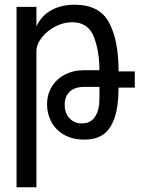

<svg xmlns="http://www.w3.org/2000/svg" viewBox="-20 -579 640 812"><path d="M50 -550H134V-467.5Q155 -512.5 196.8 -535.8Q238.5 -559 295.5 -559Q400.5 -559 441 -484Q481.5 -409 481.5 -277H550V-208.5H481.5Q481 -124.5 462.8 -75.8Q444.5 -27 413 -7.8Q381.5 11.5 337 11.5Q286.5 11.5 250.8 -9.2Q215 -30 197 -64Q179 -98 179 -137.5Q179 -179.5 199.2 -212.5Q219.5 -245.5 254.8 -263.8Q290 -282 333.5 -282H400.5Q400.5 -363.5 376.5 -424.2Q352.5 -485 285 -485Q249.5 -485 214.2 -467Q179 -449 156.5 -420Q134 -391 134 -361V213H50ZM400.5 -160V-211.5H336.5Q296 -211.5 274.8 -191.2Q253.5 -171 253.5 -136Q253.5 -100.5 273.8 -78.8Q294 -57 326.5 -57Q363.5 -57 382 -85.5Q400.5 -114 400.5 -160Z"/></svg>

Font: JuliaMono
Style: Regular
Weight: 400
Monospace: yes
Designer: cormullion
Foundry: corm
Version: Version 0.055; ttfautohint (v1.8.4)